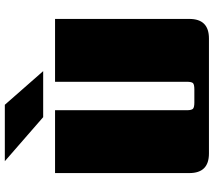

<svg xmlns="http://www.w3.org/2000/svg" viewBox="-64 -800 865 776"><g transform="rotate(-90 368.0 -412.5)"><path d="M310 -622V-90Q310 -70 316 -64.5Q322 -59 341 -59H394Q414 -59 419.5 -64.5Q425 -70 425 -90V-622H679V-79Q679 0 600 0H135Q56 0 56 -79V-622ZM332 -825 468 -670H282L104 -825Z"/></g></svg>

Font: Sarpanch Black
Style: Regular
Weight: 900
Designer: Manushi Parikh (Devanagari and Latin), Jyotish Sonowal (Devanagari)
Foundry: Indian Type Foundry
Version: Version 2.004;PS 1.0;hotconv 1.0.78;makeotf.lib2.5.61930; tt